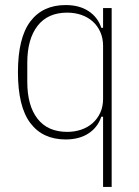

<svg xmlns="http://www.w3.org/2000/svg" viewBox="-20 -540 552 760"><path d="M388 -78H381Q367 -36 330.5 -12Q294 12 240 12Q149 12 100 -53Q51 -118 51 -254Q51 -390 100 -455Q149 -520 240 -520Q294 -520 330.5 -496Q367 -472 381 -430H388V-508H422V200H388ZM246 -18Q276 -18 302 -27Q328 -36 347 -53Q366 -70 377 -94Q388 -118 388 -149V-358Q388 -389 377 -413.5Q366 -438 347 -455Q328 -472 302 -481Q276 -490 246 -490Q169 -490 128.5 -437.5Q88 -385 88 -292V-216Q88 -122 128.5 -70Q169 -18 246 -18Z"/></svg>

Font: IBM Plex Sans Cond ExtLt
Style: Regular
Weight: 200
Width: 3
Designer: Mike Abbink, Paul van der Laan, Pieter van Rosmalen
Foundry: Bold Monday
Version: Version 1.3